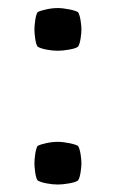

<svg xmlns="http://www.w3.org/2000/svg" viewBox="-20 -462 294 488"><path d="M67.5 -47Q67.5 -56 69.5 -70.2Q71.5 -84.5 75.5 -91Q82.5 -95 97.8 -98.2Q113 -101.5 127 -101.5Q139.5 -101.5 155.8 -98.2Q172 -95 178.5 -91Q182.5 -84.5 184.8 -70.2Q187 -56 187 -47Q187 -38 184.8 -23.8Q182.5 -9.5 178.5 -3.5Q173 1 156.2 4Q139.5 7 127 7Q113 7 97.8 4Q82.5 1 75.5 -3.5Q71.5 -9.5 69.5 -23.8Q67.5 -38 67.5 -47ZM67.5 -387Q67.5 -396 69.5 -410.2Q71.5 -424.5 75.5 -431Q82.5 -435 97.8 -438.2Q113 -441.5 127 -441.5Q139.5 -441.5 155.8 -438.2Q172 -435 178.5 -431Q182.5 -424.5 184.8 -410.2Q187 -396 187 -387Q187 -378 184.8 -363.8Q182.5 -349.5 178.5 -343.5Q173 -339 156.2 -336Q139.5 -333 127 -333Q113 -333 97.8 -336Q82.5 -339 75.5 -343.5Q71.5 -349.5 69.5 -363.8Q67.5 -378 67.5 -387Z"/></svg>

Font: Signika SC Light
Style: Regular
Weight: 300
Designer: Anna Giedryś
Foundry: Anna Giedryś
Version: Version 2.000; ttfautohint (v1.8.3) -l 8 -r 50 -G 200 -x 9 -